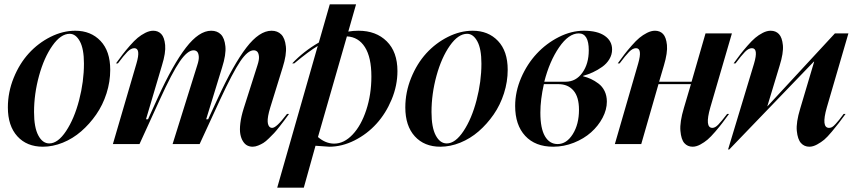

<svg xmlns="http://www.w3.org/2000/svg" viewBox="-20 -661 3913 881"><path d="M485.8 -340.8Q485.8 -286.1 468.8 -232.7Q451.7 -179.2 421.4 -135.5Q391.1 -91.8 352.5 -58.3Q314 -24.9 268.1 -6.3Q222.2 12.2 176.8 12.2Q103 12.2 59.6 -35.6Q16.1 -83.5 16.1 -168Q16.1 -237.8 42.7 -303.5Q69.3 -369.1 112.3 -416.3Q155.3 -463.4 211.7 -491.7Q268.1 -520 325.2 -520Q397 -520 441.4 -473.1Q485.8 -426.3 485.8 -340.8ZM136.2 -147Q136.2 -76.2 155.8 -39.6Q175.3 -2.9 206.1 -2.9Q245.6 -2.9 283.2 -59.6Q320.8 -116.2 343 -201.4Q365.2 -286.6 365.2 -369.1Q365.2 -437 346.4 -471.4Q327.6 -505.9 299.8 -505.9Q258.8 -505.9 220.5 -451.4Q182.1 -397 159.2 -313.5Q136.2 -230 136.2 -147Z M606 -369.1Q627 -439.9 596.2 -439.9Q581.1 -439.9 564.5 -423.1Q547.9 -406.2 521 -370.1H512.2Q531.7 -397 543.7 -412.6Q555.7 -428.2 575.9 -451.4Q596.2 -474.6 611.8 -487.5Q627.4 -500.5 646.7 -510.3Q666 -520 683.1 -520Q705.6 -520 720 -504.9Q734.4 -489.7 737.8 -454.3Q741.2 -418.9 723.1 -360.8L649.9 -113.8H659.2L704.1 -212.9Q773.4 -365.2 833.3 -442.6Q893.1 -520 949.2 -520Q976.6 -520 993.4 -503.2Q1010.3 -486.3 1014.2 -448.7Q1018.1 -411.1 999 -351.1L925.8 -112.8L926.8 -113.8H935.1L980 -210.9Q1050.8 -364.7 1110.4 -442.4Q1169.9 -520 1226.1 -520Q1253.4 -520 1270.5 -502.9Q1287.6 -485.8 1291.7 -448.2Q1295.9 -410.6 1276.9 -351.1L1220.2 -168Q1213.4 -146 1210.4 -129.2Q1207.5 -112.3 1208.3 -102.1Q1209 -91.8 1212.2 -85.4Q1215.3 -79.1 1219.5 -76.7Q1223.6 -74.2 1229 -74.2Q1248 -74.2 1293 -133.3Q1295.4 -136.7 1296.9 -138.2H1306.2Q1290 -115.7 1283.9 -107.7Q1277.8 -99.6 1262 -79.3Q1246.1 -59.1 1237.5 -50Q1229 -41 1214.1 -26.4Q1199.2 -11.7 1188.5 -5.1Q1177.7 1.5 1164.6 6.8Q1151.4 12.2 1139.2 12.2Q1126 12.2 1114.7 6.6Q1103.5 1 1095 -12.5Q1086.4 -25.9 1082.8 -45.4Q1079.1 -64.9 1082.8 -95.5Q1086.4 -126 1098.1 -163.1L1161.1 -360.8Q1169.9 -387.2 1168.2 -402.6Q1166.5 -418 1160.2 -424.1Q1153.8 -430.2 1144 -430.2Q1116.7 -430.2 1082.5 -379.6Q1048.3 -329.1 989.7 -203.1L896 0H772L884.8 -360.8Q893.6 -387.2 892.1 -402.6Q890.6 -418 884.3 -424.1Q877.9 -430.2 868.2 -430.2Q840.3 -430.2 804.9 -378.9Q769.5 -327.6 712.9 -203.1L620.1 0H498Z M1493.2 -641.1H1613.8L1578.1 -516.1Q1599.6 -520 1625 -520Q1705.6 -520 1754.6 -471.4Q1803.7 -422.9 1803.7 -335Q1803.7 -268.6 1777.1 -204.6Q1750.5 -140.6 1707.5 -93.3Q1664.6 -45.9 1606.9 -16.8Q1549.3 12.2 1490.7 12.2Q1485.8 12.2 1427.7 7.8L1374 200.2H1252L1438 -450.2Q1397.5 -426.3 1330.1 -370.1H1320.8Q1373.5 -425.8 1442.9 -465.8ZM1439 -32.2Q1474.1 -2 1513.2 -2Q1558.6 -2 1597.9 -43.5Q1637.2 -85 1660.6 -156.2Q1684.1 -227.5 1684.1 -310.1Q1684.1 -397.9 1654.5 -444.6Q1625 -491.2 1571.8 -494.1Z M2309.6 -340.8Q2309.6 -286.1 2292.5 -232.7Q2275.4 -179.2 2245.1 -135.5Q2214.8 -91.8 2176.3 -58.3Q2137.7 -24.9 2091.8 -6.3Q2045.9 12.2 2000.5 12.2Q1926.8 12.2 1883.3 -35.6Q1839.8 -83.5 1839.8 -168Q1839.8 -237.8 1866.5 -303.5Q1893.1 -369.1 1936 -416.3Q1979 -463.4 2035.4 -491.7Q2091.8 -520 2148.9 -520Q2220.7 -520 2265.1 -473.1Q2309.6 -426.3 2309.6 -340.8ZM1960 -147Q1960 -76.2 1979.5 -39.6Q1999 -2.9 2029.8 -2.9Q2069.3 -2.9 2106.9 -59.6Q2144.5 -116.2 2166.7 -201.4Q2189 -286.6 2189 -369.1Q2189 -437 2170.2 -471.4Q2151.4 -505.9 2123.5 -505.9Q2082.5 -505.9 2044.2 -451.4Q2005.9 -397 1982.9 -313.5Q1960 -230 1960 -147Z M2343.8 -174.8Q2343.8 -240.2 2371.3 -304Q2398.9 -367.7 2442.9 -414.8Q2486.8 -461.9 2544.2 -491Q2601.6 -520 2658.7 -520Q2721.2 -520 2754.9 -496.6Q2788.6 -473.1 2788.6 -434.1Q2788.6 -410.2 2776.1 -389.4Q2763.7 -368.7 2742.9 -354Q2722.2 -339.4 2700.4 -329.3Q2678.7 -319.3 2655.8 -313V-311Q2674.8 -306.2 2691.4 -298.6Q2708 -291 2725.8 -277.8Q2743.7 -264.6 2754.2 -243.2Q2764.6 -221.7 2764.6 -194.8Q2764.6 -157.7 2744.9 -120.4Q2725.1 -83 2692.1 -53.7Q2659.2 -24.4 2613.3 -6.1Q2567.4 12.2 2518.6 12.2Q2436 12.2 2389.9 -37.6Q2343.8 -87.4 2343.8 -174.8ZM2459.5 -144Q2459.5 -71.8 2480.5 -35.9Q2501.5 0 2538.6 0Q2579.6 0 2608.2 -45.4Q2636.7 -90.8 2636.7 -157.2Q2636.7 -216.3 2611.3 -245.6Q2585.9 -274.9 2542.5 -274.9H2475.6Q2459.5 -204.1 2459.5 -144ZM2477.5 -286.1H2575.7Q2622.6 -286.1 2652.1 -327.1Q2681.6 -368.2 2681.6 -430.2Q2681.6 -507.8 2635.7 -507.8Q2589.4 -507.8 2545.4 -443.8Q2501.5 -379.9 2477.5 -286.1Z M2908.2 -369.1Q2928.7 -439.9 2898.4 -439.9Q2883.3 -439.9 2866.7 -423.1Q2850.1 -406.2 2823.2 -370.1H2814.5Q2834 -397 2845.9 -412.6Q2857.9 -428.2 2878.2 -451.4Q2898.4 -474.6 2914.1 -487.5Q2929.7 -500.5 2949 -510.3Q2968.3 -520 2985.4 -520Q3008.3 -520 3022.5 -505.1Q3036.6 -490.2 3040.3 -454.8Q3043.9 -419.4 3026.4 -360.8L3004.4 -286.1H3153.3L3217.3 -507.8H3338.4L3239.3 -168Q3212.4 -74.2 3249 -74.2Q3261.2 -74.2 3275.6 -88.9Q3290 -103.5 3316.4 -138.2H3325.2Q3304.2 -109.9 3293.5 -95.5Q3282.7 -81.1 3262 -56.9Q3241.2 -32.7 3226.6 -20.3Q3211.9 -7.8 3193.4 2.2Q3174.8 12.2 3158.2 12.2Q3134.8 12.2 3120.1 -4.4Q3105.5 -21 3102.1 -60.8Q3098.6 -100.6 3118.2 -166L3150.4 -274.9H3001.5L2922.4 0H2801.3Z M3346.2 -370.1Q3365.7 -397 3377.7 -412.6Q3389.6 -428.2 3409.9 -451.4Q3430.2 -474.6 3445.6 -487.5Q3460.9 -500.5 3480 -510.3Q3499 -520 3516.1 -520Q3539.6 -520 3554.2 -504.6Q3568.8 -489.3 3572.3 -453.6Q3575.7 -418 3557.1 -358.9L3501 -173.8H3502L3811 -507.8H3873L3773.9 -168Q3747.1 -74.2 3784.2 -74.2Q3791 -74.2 3797.6 -77.6Q3804.2 -81.1 3814.5 -92.5Q3824.7 -104 3830.1 -110.6Q3835.4 -117.2 3851.1 -138.2H3859.9Q3837.9 -108.4 3828.1 -95.5Q3818.4 -82.5 3797.1 -57.1Q3775.9 -31.7 3762 -20Q3748 -8.3 3729.2 2Q3710.4 12.2 3693.8 12.2Q3670.4 12.2 3655.3 -4.6Q3640.1 -21.5 3636.2 -60.3Q3632.3 -99.1 3651.9 -163.1L3715.8 -377.9H3713.9L3326.2 24.9H3320.8L3439.9 -369.1Q3460.9 -439.9 3430.2 -439.9Q3415 -439.9 3398.4 -423.1Q3381.8 -406.2 3355 -370.1Z"/></svg>

Font: Nyght Serif Medium Italic
Style: Regular
Weight: 500
Italic angle: -16°
Designer: Maksym Kobuzan
Version: Version 0.410;Glyphs 3.1.2 (3151)